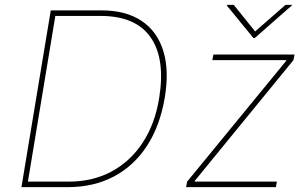

<svg xmlns="http://www.w3.org/2000/svg" viewBox="-20 -770 1263 790"><path d="M258.5 0H68.2L188.9 -727.3H397.7Q497.9 -727.3 562.5 -684.1Q627.1 -641 652 -560.2Q676.8 -479.4 657.7 -366.5Q637.8 -250.7 584 -168.7Q530.2 -86.6 447.6 -43.3Q365.1 0 258.5 0ZM94.8 -22.7H262.8Q361.9 -22.7 439.5 -64.6Q517 -106.5 567.5 -183.6Q617.9 -260.7 634.9 -366.5Q661.2 -528.4 599.6 -616.5Q538 -704.5 393.5 -704.5H207.7ZM745.7 0 750 -22.7 1157.7 -519.9V-522.7H853.7L858 -545.5H1191.8L1187.5 -522.7L781.2 -25.6V-22.7H1119.3L1115.1 0ZM941.8 -750 1029.8 -640.6 1154.8 -750H1181.8L1180.4 -747.2L1028.4 -613.6H1022.7L913.4 -747.2L914.8 -750Z"/></svg>

Font: Inter Thin  BETA
Style: Italic
Weight: 100
Italic angle: -9.39999°
Designer: Rasmus Andersson
Foundry: rsms
Version: Version 3.011;git-f93a4a705